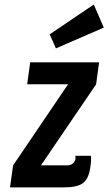

<svg xmlns="http://www.w3.org/2000/svg" viewBox="-20 -813 470 833"><path d="M97.9 -447.4H275.3L36.9 -95.6L23.4 0H257.4Q315.9 0 340.6 -19.1Q365.3 -38.1 372.1 -88.7Q373.9 -98.9 374.7 -110.6Q375.6 -122.4 374.6 -137H306.6Q308.3 -128.1 307.6 -125Q305.6 -111.9 295.9 -103.7Q286.1 -95.6 272.4 -95.6H157.7L396.9 -447.1L410 -542.7H111ZM222.6 -603.1 430.3 -693.3 386.9 -793.4 195.6 -664Z"/></svg>

Font: Secuela ExtLt
Style: Italic
Weight: 200
Italic angle: -8°
Designer: Fernando Haro
Foundry: deFharo
Version: Version 1.704